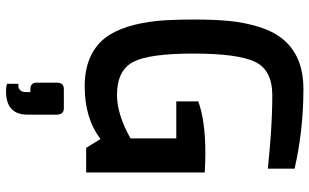

<svg xmlns="http://www.w3.org/2000/svg" viewBox="-220 -560 1053 654"><g transform="rotate(90 307.0 -233.5)"><path d="M454 -49Q384 5 275 5Q166 5 111 -63Q63 -124 51 -249Q47 -300 47 -368.5Q47 -437 52 -488.5Q57 -540 72.5 -589.5Q88 -639 114 -670Q171 -740 284 -740Q423 -740 555 -710V-619Q554 -619 537.5 -620.5Q521 -622 495 -624.5Q469 -627 439 -629Q365 -634 305 -634Q219 -634 191 -575Q163 -516 163 -365.5Q163 -215 191 -161Q220 -105 304 -105Q370 -105 452 -151V-307H326V-382Q393 -406 500 -406Q532 -406 568 -404V0H484ZM371 200Q371 273 291 273Q283 273 277 272L266 270V231Q279 232 285 227Q294 221 294 206V190H284Q262 190 262 168V100Q262 76 284 76H349Q371 76 371 100Z"/></g></svg>

Font: Exo
Style: DemiBold
Weight: 600
Designer: Natanael Gama
Version: Version 1.00